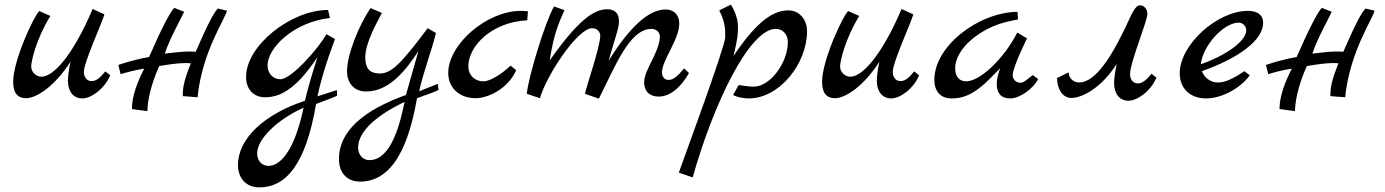

<svg xmlns="http://www.w3.org/2000/svg" viewBox="-20 -426 5994 831"><path d="M436 -117C418 -97 402 -75 376 -75C357 -75 343 -91 343 -115C343 -157 420 -322 432 -364L381 -387C292 -178 208 -94 160 -94C136 -94 115 -114 115 -138C115 -160 136 -256 198 -357L150 -378C129 -361 37 -166 37 -72C37 -25 55 -1 93 -1C139 -1 219 -55 285 -159C277 -121 274 -93 274 -76C274 -30 298 0 336 0C375 0 433 -42 457 -100Z M923 -389C906 -372 881 -326 827 -202C815 -203 804 -203 792 -203C768 -203 722 -197 693 -194C716 -262 760 -338 777 -375L734 -392C717 -375 679 -303 625 -179C567 -170 492 -146 492 -144C492 -144 493 -144 502 -105C528 -113 561 -122 604 -129C556 -35 551 18 551 46L618 55C618 21 628 -48 669 -140C697 -145 749 -153 779 -153C788 -153 797 -153 806 -152C773 -70 771 -42 771 -10L835 -5C855 -205 959 -351 962 -380Z M1438 -36 1354 -9C1365 -63 1387 -143 1430 -257L1393 -278C1362 -222 1243 -83 1193 -83C1162 -83 1138 -108 1138 -143C1138 -219 1252 -331 1408 -348L1400 -383C1241 -383 1045 -230 1045 -93C1045 -39 1078 -5 1127 -5C1184 -5 1256 -30 1354 -179C1324 -84 1312 -42 1300 10C1127 67 1010 172 1010 288C1010 345 1045 385 1102 385C1216 385 1303 289 1348 24C1409 1 1426 -5 1439 -12ZM1294 40C1253 234 1190 292 1142 292C1114 292 1093 270 1093 238C1093 177 1177 93 1294 40Z M1875 -63 1794 -31C1813 -115 1848 -207 1867 -283L1831 -304C1716 -150 1674 -108 1624 -108C1590 -108 1561 -120 1561 -178C1561 -246 1620 -343 1633 -370L1584 -391C1534 -319 1482 -190 1482 -118C1482 -64 1515 -30 1564 -30C1670 -30 1742 -131 1791 -205L1737 -15C1610 31 1447 113 1447 263C1447 323 1483 360 1539 360C1711 360 1762 124 1785 -1C1846 -24 1861 -27 1878 -37ZM1731 15C1714 98 1676 267 1579 267C1551 267 1530 245 1530 213C1530 121 1664 47 1731 15Z M2190 -142C2153 -107 2103 -74 2072 -74C2034 -74 2007 -101 2007 -139C2007 -226 2108 -331 2262 -338L2265 -377C2255 -378 2245 -379 2235 -379C2086 -379 1920 -234 1920 -110C1920 -49 1965 -1 2039 -1C2093 -1 2180 -43 2214 -122Z M2941 -130C2911 -94 2893 -80 2873 -80C2857 -80 2845 -94 2845 -112C2845 -166 2920 -254 2920 -325C2920 -361 2897 -385 2861 -385C2806 -385 2726 -343 2614 -163C2648 -281 2659 -304 2659 -335C2659 -368 2641 -386 2608 -386C2549 -386 2479 -335 2359 -164C2377 -277 2396 -322 2423 -382L2378 -398C2338 -329 2266 -88 2260 -20L2317 -1C2344 -97 2479 -304 2543 -304C2563 -304 2578 -289 2578 -271C2578 -224 2513 -37 2512 -20L2572 1C2644 -142 2705 -301 2800 -301C2821 -301 2837 -286 2836 -265C2832 -196 2768 -124 2768 -70C2768 -31 2791 -8 2831 -8C2879 -8 2926 -46 2962 -110Z M3393 -381C3336 -381 3265 -349 3155 -184C3174 -268 3174 -276 3174 -312C3174 -345 3158 -385 3143 -406L3093 -381C3117 -333 3119 -307 3119 -265C3119 -225 2934 275 2918 321L2978 342C3066 29 3222 -301 3338 -301C3368 -301 3390 -277 3390 -243C3390 -157 3315 -51 3242 -51C3222 -51 3207 -54 3177 -58L3153 -15C3168 -6 3195 0 3221 0C3353 0 3473 -150 3473 -291C3473 -343 3438 -381 3393 -381Z M3937 -117C3919 -97 3903 -75 3877 -75C3858 -75 3844 -91 3844 -115C3844 -157 3921 -322 3933 -364L3882 -387C3793 -178 3709 -94 3661 -94C3637 -94 3616 -114 3616 -138C3616 -160 3637 -256 3699 -357L3651 -378C3630 -361 3538 -166 3538 -72C3538 -25 3556 -1 3594 -1C3640 -1 3720 -55 3786 -159C3778 -121 3775 -93 3775 -76C3775 -30 3799 0 3837 0C3876 0 3934 -42 3958 -100Z M4450 -101C4420 -78 4410 -68 4398 -68C4375 -68 4363 -84 4363 -101C4363 -135 4425 -260 4425 -260L4383 -285C4324 -170 4221 -74 4162 -74C4134 -74 4114 -92 4114 -131C4114 -215 4224 -307 4344 -333L4386 -342L4384 -375C4212 -372 4024 -225 4024 -81C4024 -30 4051 0 4099 0C4145 0 4194 -13 4272 -93L4309 -131C4300 -107 4294 -83 4294 -62C4294 -27 4309 0 4353 0C4395 0 4455 -45 4473 -84Z M4555 -88C4555 -41 4579 -2 4617 -2C4663 -2 4747 -45 4813 -149C4805 -111 4802 -83 4802 -66C4802 -20 4826 10 4864 10C4903 10 4961 -32 4985 -90L4964 -107C4946 -87 4930 -65 4904 -65C4885 -65 4871 -81 4871 -105C4871 -156 4946 -334 4946 -366C4946 -386 4932 -403 4915 -403C4891 -403 4880 -367 4844 -293C4772 -145 4709 -69 4650 -69C4626 -69 4605 -89 4605 -113Z M5366 -118C5303 -76 5276 -69 5249 -69C5224 -69 5194 -86 5182 -118C5351 -178 5447 -256 5447 -327C5447 -372 5405 -379 5381 -379C5248 -379 5086 -232 5086 -109C5086 -43 5131 0 5200 0C5267 0 5348 -43 5389 -100ZM5177 -148C5188 -234 5279 -328 5341 -328C5359 -328 5374 -313 5374 -295C5374 -247 5282 -184 5177 -148Z M5890 -389C5873 -372 5848 -326 5794 -202C5782 -203 5771 -203 5759 -203C5735 -203 5689 -197 5660 -194C5683 -262 5727 -338 5744 -375L5701 -392C5684 -375 5646 -303 5592 -179C5534 -170 5459 -146 5459 -144C5459 -144 5460 -144 5469 -105C5495 -113 5528 -122 5571 -129C5523 -35 5518 18 5518 46L5585 55C5585 21 5595 -48 5636 -140C5664 -145 5716 -153 5746 -153C5755 -153 5764 -153 5773 -152C5740 -70 5738 -42 5738 -10L5802 -5C5822 -205 5926 -351 5929 -380Z"/></svg>

Font: Marck Script
Style: Regular
Weight: 400
Designer: Denis Masharov, Marck Fogel
Foundry: Denis Masharov
Version: Version 1.002